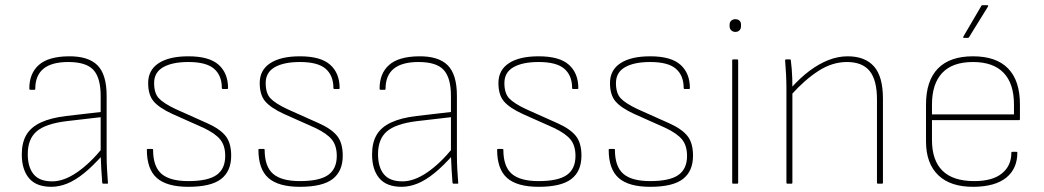

<svg xmlns="http://www.w3.org/2000/svg" viewBox="-20 -708 4022 740"><path d="M378 0Q376 0 375 -1.5Q374 -3 374 -4Q372 -28 370.5 -54.5Q369 -81 368 -109V-121V-338Q368 -408 340 -438.5Q312 -469 243 -469Q116 -469 116 -366Q116 -362 113 -362H97Q93 -362 93 -367Q93 -425 129.5 -457.5Q166 -490 244 -491Q320 -492 355.5 -456.5Q391 -421 391 -339V-111Q391 -82 392.5 -55.5Q394 -29 396 -4Q397 0 393 0ZM178 12Q120 12 92 -21Q64 -54 64 -113Q64 -158 81.5 -188Q99 -218 137.5 -236Q176 -254 236 -261L374 -277V-257L236 -241Q155 -231 121 -201.5Q87 -172 87 -114Q87 -64 109.5 -36.5Q132 -9 181 -9Q226 -9 276.5 -43.5Q327 -78 378 -141V-113Q338 -68 304 -40.5Q270 -13 239 -0.5Q208 12 178 12Z M706 12Q623 12 584.5 -22Q546 -56 546 -131Q546 -134 550 -134H566Q570 -134 570 -131Q570 -66 602.5 -38Q635 -10 706 -10Q781 -10 814.5 -33.5Q848 -57 848 -107Q848 -146 829.5 -169.5Q811 -193 765 -215L644 -269Q594 -292 572.5 -317Q551 -342 551 -388Q551 -438 591.5 -464.5Q632 -491 706 -491Q786 -491 822.5 -458.5Q859 -426 859 -368Q859 -365 855 -365H839Q835 -365 835 -369Q835 -417 805 -443Q775 -469 706 -469Q644 -469 609 -449Q574 -429 574 -388Q574 -349 592 -329.5Q610 -310 656 -288L779 -233Q828 -211 849.5 -184Q871 -157 871 -108Q871 -48 832 -18Q793 12 706 12Z M1136 12Q1053 12 1014.5 -22Q976 -56 976 -131Q976 -134 980 -134H996Q1000 -134 1000 -131Q1000 -66 1032.5 -38Q1065 -10 1136 -10Q1211 -10 1244.5 -33.5Q1278 -57 1278 -107Q1278 -146 1259.5 -169.5Q1241 -193 1195 -215L1074 -269Q1024 -292 1002.5 -317Q981 -342 981 -388Q981 -438 1021.5 -464.5Q1062 -491 1136 -491Q1216 -491 1252.5 -458.5Q1289 -426 1289 -368Q1289 -365 1285 -365H1269Q1265 -365 1265 -369Q1265 -417 1235 -443Q1205 -469 1136 -469Q1074 -469 1039 -449Q1004 -429 1004 -388Q1004 -349 1022 -329.5Q1040 -310 1086 -288L1209 -233Q1258 -211 1279.5 -184Q1301 -157 1301 -108Q1301 -48 1262 -18Q1223 12 1136 12Z M1728 0Q1726 0 1725 -1.5Q1724 -3 1724 -4Q1722 -28 1720.5 -54.5Q1719 -81 1718 -109V-121V-338Q1718 -408 1690 -438.5Q1662 -469 1593 -469Q1466 -469 1466 -366Q1466 -362 1463 -362H1447Q1443 -362 1443 -367Q1443 -425 1479.5 -457.5Q1516 -490 1594 -491Q1670 -492 1705.5 -456.5Q1741 -421 1741 -339V-111Q1741 -82 1742.5 -55.5Q1744 -29 1746 -4Q1747 0 1743 0ZM1528 12Q1470 12 1442 -21Q1414 -54 1414 -113Q1414 -158 1431.5 -188Q1449 -218 1487.5 -236Q1526 -254 1586 -261L1724 -277V-257L1586 -241Q1505 -231 1471 -201.5Q1437 -172 1437 -114Q1437 -64 1459.5 -36.5Q1482 -9 1531 -9Q1576 -9 1626.5 -43.5Q1677 -78 1728 -141V-113Q1688 -68 1654 -40.5Q1620 -13 1589 -0.5Q1558 12 1528 12Z M2056 12Q1973 12 1934.5 -22Q1896 -56 1896 -131Q1896 -134 1900 -134H1916Q1920 -134 1920 -131Q1920 -66 1952.5 -38Q1985 -10 2056 -10Q2131 -10 2164.5 -33.5Q2198 -57 2198 -107Q2198 -146 2179.5 -169.5Q2161 -193 2115 -215L1994 -269Q1944 -292 1922.5 -317Q1901 -342 1901 -388Q1901 -438 1941.5 -464.5Q1982 -491 2056 -491Q2136 -491 2172.5 -458.5Q2209 -426 2209 -368Q2209 -365 2205 -365H2189Q2185 -365 2185 -369Q2185 -417 2155 -443Q2125 -469 2056 -469Q1994 -469 1959 -449Q1924 -429 1924 -388Q1924 -349 1942 -329.5Q1960 -310 2006 -288L2129 -233Q2178 -211 2199.5 -184Q2221 -157 2221 -108Q2221 -48 2182 -18Q2143 12 2056 12Z M2486 12Q2403 12 2364.5 -22Q2326 -56 2326 -131Q2326 -134 2330 -134H2346Q2350 -134 2350 -131Q2350 -66 2382.5 -38Q2415 -10 2486 -10Q2561 -10 2594.5 -33.5Q2628 -57 2628 -107Q2628 -146 2609.5 -169.5Q2591 -193 2545 -215L2424 -269Q2374 -292 2352.5 -317Q2331 -342 2331 -388Q2331 -438 2371.5 -464.5Q2412 -491 2486 -491Q2566 -491 2602.5 -458.5Q2639 -426 2639 -368Q2639 -365 2635 -365H2619Q2615 -365 2615 -369Q2615 -417 2585 -443Q2555 -469 2486 -469Q2424 -469 2389 -449Q2354 -429 2354 -388Q2354 -349 2372 -329.5Q2390 -310 2436 -288L2559 -233Q2608 -211 2629.5 -184Q2651 -157 2651 -108Q2651 -48 2612 -18Q2573 12 2486 12Z M2806 0Q2802 0 2802 -4V-475Q2802 -479 2806 -479H2821Q2825 -479 2825 -475V-4Q2825 0 2821 0ZM2814 -585Q2805 -585 2798.5 -591Q2792 -597 2792 -607V-613Q2792 -623 2798.5 -628.5Q2805 -634 2814 -634Q2824 -634 2830 -628.5Q2836 -623 2836 -613V-607Q2836 -597 2830 -591Q2824 -585 2814 -585Z M3364 0Q3360 0 3360 -4V-325Q3360 -399 3332 -434Q3304 -469 3244 -469Q3188 -469 3135 -435Q3082 -401 3029 -342V-369Q3064 -408 3100 -435Q3136 -462 3173 -476.5Q3210 -491 3247 -491Q3314 -491 3348.5 -452Q3383 -413 3383 -328V-4Q3383 0 3379 0ZM3015 0Q3011 0 3011 -4V-368Q3011 -394 3009.5 -422Q3008 -450 3006 -475Q3006 -479 3009 -479H3025Q3028 -479 3028 -475Q3030 -459 3031.5 -441.5Q3033 -424 3033.5 -406Q3034 -388 3034 -370V-359V-4Q3034 0 3030 0Z M3734 12Q3644 13 3596.5 -32.5Q3549 -78 3549 -163V-305Q3549 -397 3595 -444Q3641 -491 3730 -491Q3820 -491 3865.5 -444Q3911 -397 3911 -306V-249Q3911 -245 3907 -245H3572V-168Q3572 -90 3612.5 -50Q3653 -10 3735 -10Q3805 -10 3841.5 -39.5Q3878 -69 3878 -120Q3878 -123 3882 -123H3897Q3901 -123 3901 -120Q3901 -58 3858.5 -23.5Q3816 11 3734 12ZM3572 -267H3888V-305Q3888 -386 3848 -427.5Q3808 -469 3730 -469Q3651 -469 3611.5 -427Q3572 -385 3572 -305ZM3695 -562Q3691 -562 3693 -567L3762 -685Q3763 -688 3766 -688H3785Q3788 -688 3788.5 -686.5Q3789 -685 3788 -683L3715 -565Q3713 -562 3711 -562Z"/></svg>

Font: Sofia Sans Thin
Style: Regular
Weight: 250
Designer: Botio Nikoltchev, Ani Petrova
Foundry: lettersoup
Version: Version 4.101